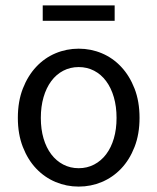

<svg xmlns="http://www.w3.org/2000/svg" viewBox="-20 -678 582 710"><path d="M271 12Q226 12 185.5 -5Q145 -22 114 -54.5Q83 -87 64.5 -134.5Q46 -182 46 -242Q46 -303 64.5 -350.5Q83 -398 114 -431Q145 -464 185.5 -481Q226 -498 271 -498Q316 -498 356.5 -481Q397 -464 428 -431Q459 -398 477.5 -350.5Q496 -303 496 -242Q496 -182 477.5 -134.5Q459 -87 428 -54.5Q397 -22 356.5 -5Q316 12 271 12ZM271 -56Q302 -56 328 -69.5Q354 -83 372.5 -107.5Q391 -132 401 -166Q411 -200 411 -242Q411 -284 401 -318.5Q391 -353 372.5 -378Q354 -403 328 -416.5Q302 -430 271 -430Q240 -430 214 -416.5Q188 -403 169.5 -378Q151 -353 141 -318.5Q131 -284 131 -242Q131 -200 141 -166Q151 -132 169.5 -107.5Q188 -83 214 -69.5Q240 -56 271 -56ZM138 -601V-658H404V-601Z"/></svg>

Font: SourceSansPro
Style: Book
Weight: 400
Designer: Paul D. Hunt
Foundry: Adobe Systems Incorporated
Version: Version 2.021;PS 2.000;hotconv 1.0.86;makeotf.lib2.5.63406